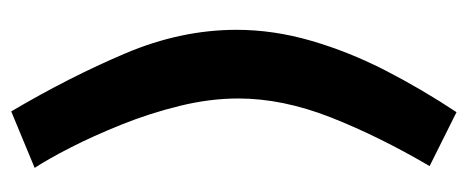

<svg xmlns="http://www.w3.org/2000/svg" viewBox="-270 -527 849 349"><g transform="rotate(-90 154.5 -352.5)"><path d="M274.8 -346.9Q274.8 -279.7 254.8 -211Q234.8 -142.3 200.7 -76Q166.6 -9.7 125.1 52.8L27.1 3.9Q81.5 -88.9 115.8 -176.2Q150 -263.5 150 -343.9Q150 -395.2 136.6 -450Q123.2 -504.8 102.5 -556.2Q81.8 -607.7 60.7 -648.9Q39.6 -690.1 23.8 -714L126.5 -756.6Q188.7 -651.2 231.7 -549.8Q274.8 -448.5 274.8 -346.9Z"/></g></svg>

Font: Raleway Thin
Style: Regular
Weight: 100
Designer: Matt McInerney, Pablo Impallari, Rodrigo Fuenzalida
Foundry: Matt McInerney, Pablo Impallari, Rodrigo Fuenzalida
Version: Version 4.026